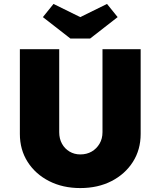

<svg xmlns="http://www.w3.org/2000/svg" viewBox="-20 -950 817 976"><path d="M81 -269V-700H281V-278Q281 -245 295 -219.5Q309 -194 333.5 -179.5Q358 -165 388 -165Q421 -165 446 -179.5Q471 -194 486 -219.5Q501 -245 501 -278V-700H695V-269Q695 -189 655.5 -127Q616 -65 547 -29.5Q478 6 388 6Q299 6 229.5 -29.5Q160 -65 120.5 -127Q81 -189 81 -269ZM338 -754 198 -863 252 -930 388 -863 524 -930 578 -863 438 -754Z"/></svg>

Font: Mach ExtraBold
Style: Regular
Weight: 800
Version: Version 1.002